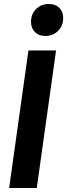

<svg xmlns="http://www.w3.org/2000/svg" viewBox="-20 -946 338 966"><path d="M165 0H26L123 -692H262ZM136 -836Q136 -875 161.5 -900.5Q187 -926 226 -926Q259 -926 278.5 -906.5Q298 -887 298 -855Q298 -816 272 -790.5Q246 -765 208 -765Q175 -765 155.5 -785Q136 -805 136 -836Z"/></svg>

Font: Fira Sans Condensed SemiBold
Style: Italic
Weight: 600
Width: 3
Italic angle: -8°
Designer: bBox Type GmbH & Carrois Corporate GbR & Edenspiekermann AG
Foundry: bBox Type GmbH & Carrois Corporate GbR & Edenspiekermann AG
Version: Version 4.301